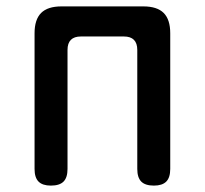

<svg xmlns="http://www.w3.org/2000/svg" viewBox="-20 -570 640 600"><path d="M139 10Q113 10 100.5 -2.5Q88 -15 88 -42V-466Q88 -509 108.5 -529.5Q129 -550 172 -550H428Q471 -550 491.5 -529.5Q512 -509 512 -466V-42Q512 -15 499.5 -2.5Q487 10 461 10Q434 10 421.5 -2.5Q409 -15 409 -42V-414Q409 -435 398.5 -445.5Q388 -456 367 -456H233Q212 -456 201.5 -445.5Q191 -435 191 -414V-42Q191 -15 178.5 -2.5Q166 10 139 10Z"/></svg>

Font: Maple Mono Normal NL Medium
Style: Regular
Weight: 500
Monospace: yes
Designer: subframe7536
Version: Version 7.000